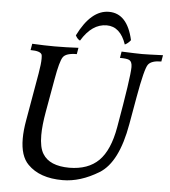

<svg xmlns="http://www.w3.org/2000/svg" viewBox="-60 -952 907 1022"><g transform="rotate(5 393.5 -441.0)"><path d="M312 15.6Q189.9 15.6 126 -49.3Q82 -93.3 82 -186.5Q82 -230.5 91.8 -285.2L136.2 -539.6Q145 -590.8 145 -618.2Q145 -630.9 143.6 -638.7Q137.2 -659.2 82.5 -659.2L88.4 -693.4Q156.7 -689.9 208.5 -689.9Q269.5 -689.9 335.4 -693.4L329.6 -659.2Q272 -659.2 256.1 -635.7Q240.2 -612.3 223.6 -517.6L191.9 -339.4Q178.7 -265.6 178.7 -213.4Q178.7 -147 199.7 -113.8Q236.3 -53.7 341.8 -53.2Q442.4 -53.7 499 -109.6Q555.7 -165.5 577.6 -290Q625.5 -562.5 625.5 -615.7Q625.5 -644 610.8 -652.3Q598.6 -659.2 560.1 -659.2L565.9 -693.4Q649.9 -689.9 675.8 -689.9Q702.1 -689.9 787.1 -693.4L781.2 -659.2Q729 -659.2 711.4 -636.2Q693.8 -613.3 666.5 -459L640.6 -312.5Q604.5 -105.5 505.9 -44.9Q407.2 15.6 312 15.6ZM481 -898.4Q579.1 -898.4 610.4 -758.3Q597.2 -740.7 579.6 -732.4Q547.9 -825.7 475.1 -825.7Q396.5 -825.7 340.3 -732.4Q326.2 -738.3 315.9 -758.3Q385.3 -898.4 481 -898.4Z"/></g></svg>

Font: Kelvinch
Style: Italic
Weight: 400
Italic angle: -10°
Designer: Paul James Miller
Foundry: High-Logic / Made with FontCreator
Version: Version 3.40;July 22, 2017;FontCreator 11.0.0.2388 64-bit